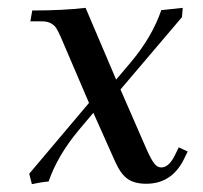

<svg xmlns="http://www.w3.org/2000/svg" viewBox="-20 -466 522 494"><path d="M55.2 -19 209 -201.2 136.2 -371.1Q128.9 -387.2 124.5 -394Q120.1 -400.9 111.1 -406Q102.1 -411.1 87.9 -411.1H58.1L63 -439Q142.1 -439 200.2 -445.8L278.8 -261.2L316.9 -306.2Q371.1 -370.6 395 -439.9L450.2 -445.8L448.2 -421.9L290 -235.8L357.9 -80.1Q369.1 -55.2 377 -45.2Q384.8 -35.2 395 -35.2Q414.1 -35.2 429.2 -64.9L439.9 -86.9L462.9 -76.2L452.1 -54.2Q420.9 6.8 356 6.8Q326.7 6.8 308.8 -5.4Q291 -17.6 276.9 -48.8L220.2 -175.8L183.1 -131.8Q128.4 -66.4 105 1Q86.9 2.4 62 7.8Z"/></svg>

Font: Dihjauti
Style: Bold Italic
Weight: 700
Italic angle: -9°
Designer: T. Christopher White
Version: Version 3.0.0